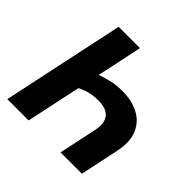

<svg xmlns="http://www.w3.org/2000/svg" viewBox="-178 -883 1054 1054"><g transform="rotate(45 348.5 -356.5)"><path d="M17 0Q29.5 -57.5 40.8 -111Q52 -164.5 66.5 -233L117.5 -473.5Q132.5 -542.5 144.2 -597.8Q156 -653 168.5 -713H334Q323 -660 311.8 -607.8Q300.5 -555.5 287 -490.5L278 -449Q310.5 -460.5 346.8 -469.5Q383 -478.5 433.5 -478.5Q508 -478.5 561.8 -449.5Q615.5 -420.5 638.5 -364.2Q661.5 -308 644 -227Q641.5 -215 639.5 -205.2Q637.5 -195.5 635 -183.5Q623.5 -130 614.8 -88.2Q606 -46.5 596 0H430.5Q441 -49.5 450.8 -95.8Q460.5 -142 473 -201.5L478.5 -228Q490 -281 465.8 -314.8Q441.5 -348.5 375 -348.5Q339 -348.5 308.8 -341Q278.5 -333.5 250.5 -319L232 -233Q217.5 -164.5 206.2 -111Q195 -57.5 182.5 0Z"/></g></svg>

Font: Commissioner
Style: Bold Italic
Weight: 700
Italic angle: -12°
Designer: Kostas Bartsokas
Foundry: Kostas Bartsokas
Version: Version 1.000; ttfautohint (v1.8.3)